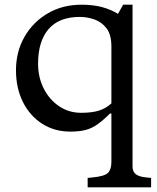

<svg xmlns="http://www.w3.org/2000/svg" viewBox="-20 -550 670 817"><path d="M353 247V207L374 205Q426 200 440 185Q454 170 454 139V-67H448Q418 -37 393.5 -20Q369 -3 342.5 3.5Q316 10 279 10Q212 10 159.5 -23.5Q107 -57 77.5 -116Q48 -175 48 -251Q48 -330 84 -393Q120 -456 183 -493Q246 -530 327 -530Q376 -530 413.5 -520Q451 -510 482 -491L504 -530H544V159Q544 180 557.5 191Q571 202 602 205L623 207V247ZM325 -70Q372 -70 401.5 -79.5Q431 -89 454 -110V-352Q454 -403 433 -430Q412 -457 381 -467.5Q350 -478 320 -478Q231 -478 186.5 -426Q142 -374 142 -279Q142 -221 166 -173.5Q190 -126 231.5 -98Q273 -70 325 -70Z"/></svg>

Font: Hedvig Letters Serif 12pt
Style: Regular
Weight: 400
Designer: Alexander Örn & Tor Weibull
Foundry: Kanon Foundry
Version: Version 1.000; ttfautohint (v1.8.4.7-5d5b)